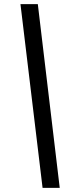

<svg xmlns="http://www.w3.org/2000/svg" viewBox="-20 -826 358 929"><path d="M186 83 79 -806H163L269 83Z"/></svg>

Font: Bitter Pro SemiBold
Style: Italic
Weight: 600
Italic angle: -9°
Designer: Sol Matas, and Bitter project Authors
Foundry: Sol Matas
Version: Version 1.010